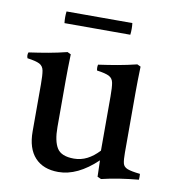

<svg xmlns="http://www.w3.org/2000/svg" viewBox="-77 -730 737 810"><g transform="rotate(10 291.5 -324.5)"><path d="M226 12Q161 12 125.5 -26.5Q90 -65 90 -138V-340Q90 -379 86.5 -398Q83 -417 67.5 -425Q52 -433 15 -438Q10 -451 15 -463Q58 -469 97.5 -476Q137 -483 177 -493L192 -486Q191 -455 190.5 -427.5Q190 -400 190 -376V-174Q190 -114 208.5 -84.5Q227 -55 281 -55Q311 -55 337.5 -68.5Q364 -82 388 -108V-340Q388 -379 384.5 -398Q381 -417 365.5 -425Q350 -433 313 -438Q310 -451 313 -463Q356 -469 395.5 -476Q435 -483 476 -493L491 -486Q490 -455 489.5 -427.5Q489 -400 489 -376V-117Q489 -87 492.5 -72Q496 -57 512.5 -50.5Q529 -44 567 -40Q568 -28 567 -15Q524 -11 485 -5Q446 1 409 10L393 3L391 -67Q308 12 226 12ZM143 -661H425Q428 -636 425 -611H143Q140 -636 143 -661Z"/></g></svg>

Font: Tiro Gurmukhi
Style: Regular
Weight: 400
Designer: Gurmukhi: John Hudson & Fiona Ross. Latin: John Hudson.
Foundry: Tiro Typeworks Ltd.
Version: Version 1.52